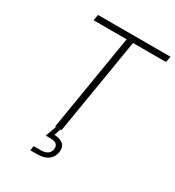

<svg xmlns="http://www.w3.org/2000/svg" viewBox="-217 -854 1079 1184"><g transform="rotate(30 322.5 -262.0)"><path d="M121.6 -685.5 128.9 -727.5H644.5L637.2 -685.5H402.3L289.1 0H243.7L356.9 -685.5ZM184.6 204.1 189.5 171.9H240.7Q270.5 171.9 287.6 159.9Q304.7 147.9 308.6 125.5Q312 103 299.1 90.6Q286.1 78.1 253.9 78.1H221.7L254.9 -14.2H281.7V0L266.1 47.4Q310.1 48.8 330.8 68.8Q351.6 88.9 345.2 125Q339.4 162.6 310.8 183.3Q282.2 204.1 235.8 204.1Z"/></g></svg>

Font: Inter 17pt ExtraLight
Style: Italic
Weight: 250
Italic angle: -9.3988°
Version: Version 4.001;git-66647c0bb